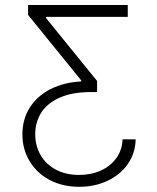

<svg xmlns="http://www.w3.org/2000/svg" viewBox="-20 -551 618 758"><path d="M293 186.5Q226.6 186.5 175.5 159.2Q124.5 131.8 96.4 84.5Q68.4 37.1 68.4 -20.5Q68.4 -80.6 97.9 -126.7Q127.4 -172.9 180.2 -199.5Q232.9 -226.1 300.8 -229.5V-233.4L90.8 -492.2V-531.2H484.4V-484.4H161.1V-480.5L363.3 -231.4V-187.5H337.9Q266.1 -187.5 216.8 -166Q167.5 -144.5 143.3 -106.9Q119.1 -69.3 119.1 -21.5Q119.1 24.9 140.4 61.5Q161.6 98.1 200.9 118.9Q240.2 139.6 292 139.6Q339.8 139.6 378.4 122.1Q417 104.5 439.7 72.5Q462.4 40.5 463.9 -1H515.6Q514.2 54.2 484.4 96.7Q454.6 139.2 404.3 162.8Q354 186.5 293 186.5Z"/></svg>

Font: Pretendard ExtraLight
Style: Regular
Weight: 200
Designer: Base glyphs from Inter by Rasmus Andersson; Hangeul glyphs from Noto Sans CJK(Source Han Sans) by Jang Soo-young and Kan
Foundry: Kil Hyung-jin
Version: Version 1.309